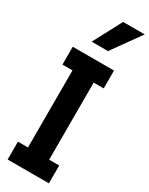

<svg xmlns="http://www.w3.org/2000/svg" viewBox="-271 -1089 906 1165"><g transform="rotate(30 181.5 -506.5)"><path d="M22.5 30.3V-94.7H92.8V-634.8H22.5V-759.8H311.5V-634.8H241.2V-94.7H311.5V30.3ZM106.4 -843.8 211.9 -1043H363.3L220.7 -843.8Z"/></g></svg>

Font: GenEi M Gothic v2 Bold
Style: Regular
Weight: 700
Version: Version 2.0